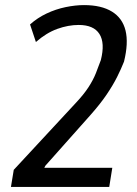

<svg xmlns="http://www.w3.org/2000/svg" viewBox="-20 -734 538 754"><path d="M23 0 34 -67 277 -329Q309 -363 327.5 -391.5Q346 -420 356.5 -446.5Q367 -473 376 -498Q393 -565 370.5 -600.5Q348 -636 289 -636Q248 -636 205 -620.5Q162 -605 121 -569L98 -638Q127 -664 163 -681Q199 -698 237.5 -706Q276 -714 310 -714Q378 -714 419.5 -688.5Q461 -663 473 -614Q485 -565 467 -492Q456 -464 440 -432Q424 -400 399 -363Q374 -326 335 -282L158 -83L154 -75H421L409 0Z"/></svg>

Font: Nunito Sans 7pt Condensed Medium
Style: Italic
Weight: 500
Width: 3
Italic angle: -9°
Designer: Vernon Adams
Foundry: Vernon Adams
Version: Version 3.101;gftools[0.9.27]